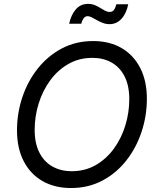

<svg xmlns="http://www.w3.org/2000/svg" viewBox="-20 -946 803 976"><path d="M340.8 9.8Q257.8 9.8 196 -25.6Q134.3 -61 100.3 -127Q66.4 -192.9 66.4 -283.7Q66.4 -370.1 93.5 -451.4Q120.6 -532.7 171.6 -597.2Q222.7 -661.6 293.9 -699.5Q365.2 -737.3 453.6 -737.3Q536.6 -737.3 597.7 -701.9Q658.7 -666.5 692.6 -600.8Q726.6 -535.2 726.6 -443.8Q726.6 -357.4 699.7 -276.1Q672.9 -194.8 622.1 -130.1Q571.3 -65.4 500 -27.8Q428.7 9.8 340.8 9.8ZM344.2 -75.7Q412.6 -75.7 466.8 -106.9Q521 -138.2 559.1 -190.7Q597.2 -243.2 617.2 -308.6Q637.2 -374 637.2 -441.9Q637.2 -510.7 613.3 -557.6Q589.4 -604.5 547.1 -628.2Q504.9 -651.9 450.2 -651.9Q381.8 -651.9 327.4 -620.6Q272.9 -589.4 234.6 -536.6Q196.3 -483.9 176.3 -418.9Q156.2 -354 156.2 -286.1Q156.2 -217.3 180.2 -170.4Q204.1 -123.5 246.6 -99.6Q289.1 -75.7 344.2 -75.7ZM537.1 -823.2Q519 -823.2 502.9 -829.3Q486.8 -835.4 472.7 -843.5Q458.5 -851.6 446.5 -857.7Q434.6 -863.8 425.8 -863.8Q412.1 -863.8 404.1 -851.3Q396 -838.9 393.1 -825.2H331.5Q340.8 -869.6 365 -897.9Q389.2 -926.3 427.7 -926.3Q446.3 -926.3 461.4 -920.2Q476.6 -914.1 489.5 -905.8Q502.4 -897.5 514.2 -891.4Q525.9 -885.3 538.1 -885.3Q550.8 -885.3 558.3 -894.5Q565.9 -903.8 571.8 -924.3H631.8Q622.6 -877.4 597.4 -850.3Q572.3 -823.2 537.1 -823.2Z"/></svg>

Font: Inter 16pt
Style: Italic
Weight: 400
Italic angle: -9.3988°
Version: Version 4.001;git-66647c0bb